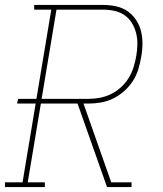

<svg xmlns="http://www.w3.org/2000/svg" viewBox="-38 -755 658 775"><path d="M-18 0V-19H53L106 -337H31L35 -356H109L169 -716H100V-735H379Q405 -735 430.5 -729.5Q456 -724 476.5 -710Q497 -696 511 -675Q525 -654 531 -630Q537 -606 537 -579Q537 -552 532 -526Q528 -501 520.5 -476Q513 -451 498.5 -428.5Q484 -406 464 -388Q444 -370 420 -358Q396 -346 370.5 -341.5Q345 -337 320 -337H299L411 -19H493V0H394L275 -337H127L74 -19H143V0ZM320 -356Q343 -356 366 -360.5Q389 -365 410.5 -375.5Q432 -386 450.5 -403Q469 -420 481.5 -440.5Q494 -461 501 -483.5Q508 -506 512 -529Q516 -552 516.5 -575.5Q517 -599 511.5 -621Q506 -643 494.5 -662Q483 -681 465 -693.5Q447 -706 424.5 -711Q402 -716 379 -716H190L130 -356Z"/></svg>

Font: Iosevka Slab ThExObl
Style: Regular
Weight: 100
Width: 7
Italic angle: -9°
Monospace: yes
Designer: Belleve Invis
Foundry: Belleve Invis
Version: Version 11.1.1; ttfautohint (v1.8.3)